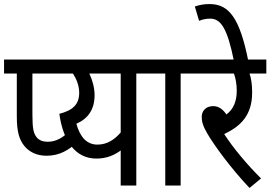

<svg xmlns="http://www.w3.org/2000/svg" viewBox="-20 -916 1335 948"><path d="M140 -553H266V-622H0V-553H63V-343C63 -264 75 -226 102 -193C125 -167 159 -147 210 -147C277 -147 319 -177 360 -211L322 -269C295 -239 258 -216 216 -216C192 -216 174 -223 162 -237C146 -256 140 -279 140 -352Z M737 -622H243V-553H340C356 -529 371 -495 371 -458C371 -399 338 -371 273 -354C292 -217 354 -133 456 -133C508 -133 546 -151 576 -173V0H653V-553H737ZM357 -305C415 -330 447 -376 447 -446C447 -481 437 -520 421 -553H576V-262C547 -228 510 -202 461 -202C410 -202 376 -237 357 -305Z M872 -553H956V-622H724V-553H796V0H872Z M1269 -35C1203 -100 1133 -183 1087 -254C1167 -292 1225 -346 1225 -459C1225 -500 1220 -531 1212 -553H1295V-622H944V-553H1135C1143 -533 1149 -499 1149 -469C1149 -416 1133 -377 1098 -351C1080 -377 1059 -392 1033 -392C993 -392 976 -365 976 -339C976 -317 981 -295 1004 -256C1036 -201 1118 -87 1212 12Z M1135 -615H1206C1164 -826 1111 -896 1015 -896C988 -896 966 -892 942 -884L963 -813C980 -820 997 -824 1018 -824C1071 -824 1103 -774 1135 -615Z"/></svg>

Font: Noto Sans Condensed
Style: Italic
Weight: 400
Width: 3
Italic angle: -12°
Designer: Monotype Design Team
Foundry: Monotype Imaging Inc.
Version: Version 2.013